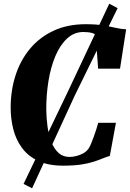

<svg xmlns="http://www.w3.org/2000/svg" viewBox="-20 -883 700 1035"><path d="M320.5 10Q239.5 10 185 -16Q130.5 -42 98 -86.5Q65.5 -131 51.5 -187Q37.5 -243 37.5 -303Q37.5 -395.5 63.8 -476.8Q90 -558 141.5 -620Q193 -682 268.5 -717.2Q344 -752.5 442.5 -752.5Q498 -752.5 536.8 -746Q575.5 -739.5 604.5 -732.8Q633.5 -726 660 -725L627 -513H509L495.5 -696Q487.5 -702 477 -705Q466.5 -708 454.5 -709.2Q442.5 -710.5 429.5 -710.5Q379.5 -710.5 341.5 -675.2Q303.5 -640 278.2 -579.8Q253 -519.5 241 -444.8Q229 -370 229.5 -291.5Q230 -245.5 236.2 -200.2Q242.5 -155 256.8 -118.2Q271 -81.5 295 -59.2Q319 -37 354.5 -37Q371.5 -37 391 -41.8Q410.5 -46.5 428.8 -56.5Q447 -66.5 458.5 -83.5Q463.5 -91 470.8 -108Q478 -125 485.5 -146Q493 -167 499.5 -187Q506 -207 509.5 -221H605L572 -42.5Q556.5 -38.5 536.2 -30Q516 -21.5 487.5 -12Q459 -2.5 418.5 3.8Q378 10 320.5 10ZM107 108.5 346.5 -390.5 569 -863 614 -839 383.5 -369 153 132Z"/></svg>

Font: Merriweather 96pt Black
Style: Italic
Weight: 900
Italic angle: -7.8°
Version: Version 2.101